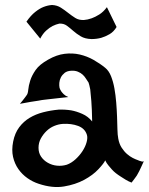

<svg xmlns="http://www.w3.org/2000/svg" viewBox="-20 -780 602 776"><path d="M87.9 -395.5Q92.8 -401.4 94.2 -417.5Q95.7 -433.6 102.1 -454.1Q108.4 -474.6 124 -497.1Q139.6 -519.5 174.8 -539.1Q209 -558.6 241.2 -562.5Q273.4 -566.4 302.7 -559.6Q332 -552.7 357.9 -538.1Q383.8 -523.4 405.3 -505.9Q419.9 -494.1 428.7 -472.2Q437.5 -450.2 442.4 -422.9Q447.3 -395.5 449.7 -365.7Q452.1 -335.9 453.1 -308.1Q454.1 -280.3 454.6 -257.3Q455.1 -234.4 458 -219.7Q461.9 -198.2 471.7 -183.1Q481.4 -168 493.2 -157.7Q504.9 -147.5 516.6 -141.6Q528.3 -135.7 537.1 -132.8Q543 -129.9 547.9 -128.9Q557.6 -125 561.5 -128.9Q555.7 -115.2 550.8 -105.5Q545.9 -95.7 543 -88.9Q539.1 -81.1 536.1 -76.2Q533.2 -70.3 529.3 -65.4Q526.4 -60.5 521.5 -54.7Q516.6 -48.8 511.7 -42Q499 -46.9 487.8 -53.7Q476.6 -60.5 467.8 -66.4Q457 -73.2 448.2 -80.1Q439.5 -86.9 431.6 -95.7Q424.8 -103.5 417.5 -112.3Q410.2 -121.1 405.3 -131.8Q399.4 -119.1 377.4 -95.7Q355.5 -72.3 320.3 -53.2Q285.2 -34.2 238.8 -26.4Q192.4 -18.6 136.7 -37.1Q112.3 -44.9 90.8 -60.1Q69.3 -75.2 54.2 -96.7Q39.1 -118.2 32.7 -146Q26.4 -173.8 33.2 -208Q40 -242.2 57.6 -265.6Q75.2 -289.1 99.6 -303.7Q124 -318.4 154.3 -326.2Q184.6 -334 216.8 -336.9Q242.2 -337.9 267.6 -334Q289.1 -330.1 312.5 -319.8Q335.9 -309.6 352.5 -289.1Q351.6 -340.8 349.1 -371.6Q346.7 -402.3 344.7 -418.9Q340.8 -438.5 337.9 -446.3Q333 -453.1 327.6 -461.9Q322.3 -470.7 314.5 -478Q306.6 -485.4 294.9 -490.2Q283.2 -495.1 267.6 -494.1Q251 -493.2 241.2 -485.4Q231.4 -477.5 226.1 -467.3Q220.7 -457 219.7 -445.3Q218.8 -433.6 220.7 -424.8Q222.7 -418.9 226.6 -412.1Q230.5 -406.2 237.3 -399.4Q244.1 -392.6 255.9 -387.7Q233.4 -384.8 215.8 -383.3Q198.2 -381.8 185.5 -379.9Q170.9 -377.9 160.2 -377Q149.4 -376 134.8 -373Q122.1 -371.1 103.5 -368.2Q85 -365.2 60.5 -360.4Q66.4 -367.2 71.3 -373.5Q76.2 -379.9 80.1 -384.8Q84 -390.6 87.9 -395.5ZM234.4 -279.3Q216.8 -278.3 199.2 -271Q181.6 -263.7 168 -250.5Q154.3 -237.3 145 -220.2Q135.7 -203.1 135.7 -182.6Q135.7 -162.1 146 -147Q156.2 -131.8 173.3 -122.1Q190.4 -112.3 210.4 -110.4Q230.5 -108.4 250 -114.3Q268.6 -121.1 285.2 -136.2Q301.8 -151.4 313.5 -169.4Q325.2 -187.5 330.1 -205.6Q335 -223.6 331.1 -235.4Q323.2 -260.7 295.9 -271Q268.6 -281.2 234.4 -279.3ZM86.9 -692.4Q104.5 -717.8 122.6 -731.9Q140.6 -746.1 156.2 -752Q173.8 -758.8 190.4 -759.8Q210.9 -758.8 226.1 -749Q241.2 -739.3 255.4 -728Q269.5 -716.8 284.2 -707.5Q298.8 -698.2 319.3 -699.2Q334 -700.2 350.6 -706.1Q364.3 -710.9 380.9 -721.2Q397.5 -731.4 412.1 -751L451.2 -670.9Q439.5 -651.4 422.4 -641.6Q405.3 -631.8 388.7 -627Q370.1 -622.1 349.6 -622.1Q323.2 -623 306.2 -633.3Q289.1 -643.6 275.9 -655.3Q262.7 -667 250 -676.3Q237.3 -685.5 219.7 -684.6Q206.1 -681.6 192.4 -674.8Q180.7 -668.9 167 -656.7Q153.3 -644.5 142.6 -624Z"/></svg>

Font: Irish Growler
Style: Regular
Weight: 400
Designer: Squid
Foundry: Font Diner, Inc DBA Sideshow
Version: Version 1.000